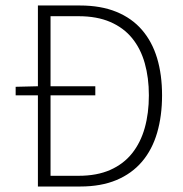

<svg xmlns="http://www.w3.org/2000/svg" viewBox="-20 -679 665 699"><path d="M37 -332V-363L118 -365V-659H271Q347 -659 403.5 -636Q460 -613 497 -570Q534 -527 552 -467Q570 -407 570 -332Q570 -257 552 -195.5Q534 -134 497 -90.5Q460 -47 404 -23.5Q348 0 272 0H118V-332ZM164 -39H266Q333 -39 381.5 -60.5Q430 -82 461 -121Q492 -160 507 -213.5Q522 -267 522 -332Q522 -396 507 -449Q492 -502 461 -540Q430 -578 381.5 -599Q333 -620 266 -620H164V-365H327V-332H164Z"/></svg>

Font: CV Source Sans Light
Style: Regular
Weight: 300
Designer: Paul D. Hunt
Foundry: Adobe Systems Incorporated
Version: Version 3.001